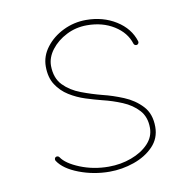

<svg xmlns="http://www.w3.org/2000/svg" viewBox="-63 -561 623 624"><g transform="rotate(-10 249.0 -248.5)"><path d="M409.2 -389.6Q412.6 -390.6 414.3 -393.8Q416 -397 415 -400.4Q401.4 -444.3 358.4 -471.2Q315.4 -498 259.8 -498Q219.7 -498 184.3 -480.7Q148.9 -463.4 127 -434.6Q105 -405.8 105 -371.6Q105 -335.4 120.6 -311.3Q136.2 -287.1 160.9 -271.7Q185.5 -256.3 213.6 -247.3Q241.7 -238.3 267.1 -231.9Q299.8 -224.1 331.3 -210.9Q362.8 -197.8 383.3 -175.3Q403.8 -152.8 403.8 -116.7Q403.8 -86.9 382.1 -64.2Q360.4 -41.5 325.4 -28.6Q290.5 -15.6 250.5 -15.6Q200.2 -15.6 156.2 -33.4Q112.3 -51.3 97.7 -73.7Q95.7 -76.7 92 -77.4Q88.4 -78.1 85.4 -76.2Q82.5 -74.2 82 -70.6Q81.5 -66.9 83.5 -64Q102.1 -35.6 150.1 -17.3Q198.2 1 250.5 1Q292 1 331.3 -12.7Q370.6 -26.4 396 -52.7Q421.4 -79.1 421.4 -116.7Q421.4 -160.2 397.2 -186Q373 -211.9 338.1 -226.3Q303.2 -240.7 271 -248.5Q236.8 -257.3 202.4 -270.3Q168 -283.2 145.3 -306.6Q122.6 -330.1 122.1 -370.6Q122.1 -398.4 141.4 -423.6Q160.6 -448.7 191.9 -464.6Q223.1 -480.5 259.8 -480.5Q311 -480.5 348.9 -456.8Q386.7 -433.1 398.4 -395.5Q399.4 -392.1 402.6 -390.4Q405.8 -388.7 409.2 -389.6Z"/></g></svg>

Font: Mikhak VF
Style: Regular
Weight: 100
Designer: Amin Abedi
Version: Version 3.001